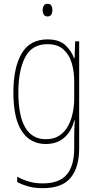

<svg xmlns="http://www.w3.org/2000/svg" viewBox="-20 -743 510 1004"><path d="M228 -537Q289 -537 321 -507.5Q353 -478 367 -439H370L373 -527H394V32Q394 133 349 187Q304 241 204 241Q164 241 131 232.5Q98 224 70 209V181Q99 197 131.5 206.5Q164 216 204 216Q289 216 328.5 170.5Q368 125 368 32V-14Q368 -39 368.5 -61Q369 -83 371 -113H368Q355 -58 317 -24Q279 10 219 10Q139 10 94.5 -56.5Q50 -123 50 -260Q50 -389 93 -463Q136 -537 228 -537ZM228 -512Q147 -512 111.5 -443.5Q76 -375 76 -260Q76 -136 112.5 -75.5Q149 -15 219 -15Q262 -15 290.5 -34Q319 -53 336 -84.5Q353 -116 360.5 -153.5Q368 -191 368 -229V-319Q368 -371 354.5 -415Q341 -459 310.5 -485.5Q280 -512 228 -512ZM229 -723Q244 -723 249 -713Q254 -703 254 -691Q254 -676 248 -666.5Q242 -657 228 -657Q215 -657 209 -667Q203 -677 203 -690Q203 -702 208.5 -712.5Q214 -723 229 -723Z"/></svg>

Font: Noto Sans Lao Looped Condensed Thin
Style: Regular
Weight: 100
Width: 3
Designer: Mark Frömberg, Ben Mitchell
Foundry: The Fontpad Ltd
Version: Version 1.002; ttfautohint (v1.8.4.7-5d5b)